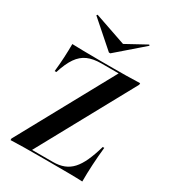

<svg xmlns="http://www.w3.org/2000/svg" viewBox="-184 -861 864 961"><g transform="rotate(30 247.5 -380.5)"><path d="M29.8 0V-8.9L331.5 -559.7H232.3Q185.5 -559.7 153.2 -545.6Q121 -531.5 98.4 -498.8Q75.8 -466.1 58.1 -409.7H48.4Q53.2 -454 55.2 -494Q57.3 -533.9 57.3 -571Q83.1 -570.2 122.2 -569.4Q161.3 -568.5 218.5 -568.5H296.8Q332.3 -568.5 373.4 -569Q414.5 -569.4 449.2 -571V-562.1L147.6 -11.3H268.5Q304 -11.3 331 -21.8Q358.1 -32.3 378.6 -54.8Q399.2 -77.4 415.7 -113.7Q432.3 -150 446.8 -200.8H455.6Q450 -148.4 447.2 -98Q444.4 -47.6 444.4 0Q412.9 -1.6 366.9 -2Q321 -2.4 253.2 -2.4H186.3Q148.4 -2.4 107.3 -2Q66.1 -1.6 29.8 0ZM391.9 -761.3 396 -756.5 245.2 -625.8H237.1L89.5 -755.6L93.5 -761.3L297.6 -691.1L244.4 -680.6Z"/></g></svg>

Font: Playfair 144pt SemiCondensed SemiBold
Style: Regular
Weight: 600
Width: 4
Designer: Claus Eggers Sørensen
Foundry: Claus Eggers Sørensen
Version: Version 2.203